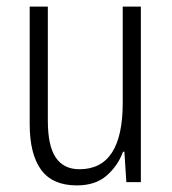

<svg xmlns="http://www.w3.org/2000/svg" viewBox="-20 -552 521 582"><path d="M407 -532V0H363L357 -92H353Q337 -49 303 -19.5Q269 10 213 10Q139 10 104.5 -37.5Q70 -85 70 -176V-532H125V-186Q125 -110 149 -74.5Q173 -39 221 -39Q352 -39 352 -240V-532Z"/></svg>

Font: Noto Sans Lao Looped Condensed Light
Style: Regular
Weight: 300
Width: 3
Designer: Mark Frömberg, Ben Mitchell
Foundry: The Fontpad Ltd
Version: Version 1.002; ttfautohint (v1.8.4.7-5d5b)